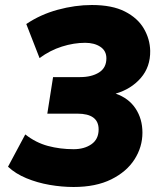

<svg xmlns="http://www.w3.org/2000/svg" viewBox="-20 -736 640 767"><path d="M274 11Q227 11 178 2.5Q129 -6 85.5 -24Q42 -42 12 -70L81 -199Q123 -166 171.5 -153Q220 -140 274 -140Q317 -140 345.5 -160Q374 -180 374 -219Q374 -282 289 -282H169L192 -428H300Q346 -428 375.5 -446.5Q405 -465 405 -503Q405 -533 381 -549Q357 -565 320 -565Q275 -565 227.5 -550Q180 -535 138 -504L85 -640Q141 -678 210.5 -697Q280 -716 347 -716Q428 -716 479 -690Q530 -664 554.5 -622Q579 -580 580 -533Q581 -469 542.5 -424.5Q504 -380 442 -362Q494 -344 521.5 -302.5Q549 -261 549 -206Q549 -149 517.5 -99.5Q486 -50 424.5 -19.5Q363 11 274 11Z"/></svg>

Font: Nunito Sans Black
Style: Italic
Weight: 900
Italic angle: -9°
Designer: Vernon Adams
Foundry: Vernon Adams
Version: Version 3.006; ttfautohint (v1.8.3)